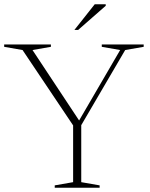

<svg xmlns="http://www.w3.org/2000/svg" viewBox="-20 -878 702 898"><path d="M85.5 -644 -0.5 -659V-670H218V-659L132 -644L350 -314.5L542 -644L456 -659V-670H652V-659L565.5 -644L360 -292.5V-26L446 -11V0H236V-11L322 -26V-291.5ZM328 -738 423 -858H474.5V-851L345.5 -738Z"/></svg>

Font: Newsreader Text ExtraLight
Style: Regular
Weight: 275
Designer: Hugues Gentile
Foundry: Production Type
Version: Version 1.001